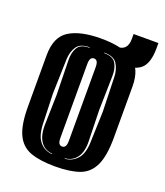

<svg xmlns="http://www.w3.org/2000/svg" viewBox="-112 -638 625 727"><g transform="rotate(20 201.0 -274.5)"><path d="M193 12Q134 12 95.5 -1.5Q57 -15 38.5 -53.5Q20 -92 20 -166V-373Q20 -447 65 -475Q110 -503 193 -503Q276 -503 321 -475Q366 -447 366 -373V-167Q366 -93 347.5 -54Q329 -15 291 -1.5Q253 12 193 12ZM167 -28V-30Q137 -32 120 -56Q103 -80 104 -125L107 -245L104 -383Q103 -413 115 -434Q127 -455 163 -455V-457Q125 -457 111 -435.5Q97 -414 96 -383L92 -245L96 -122Q98 -75 117.5 -52.5Q137 -30 167 -28ZM218 -28Q248 -30 268 -52.5Q288 -75 289 -122L293 -245L289 -383Q288 -414 274 -435.5Q260 -457 222 -457V-455Q258 -455 270 -434Q282 -413 281 -383L278 -245L281 -125Q283 -80 265.5 -56Q248 -32 218 -30ZM193 -68Q201 -68 205.5 -74.5Q210 -81 210 -98V-393Q210 -410 205.5 -416.5Q201 -423 193 -423Q185 -423 180.5 -416.5Q176 -410 176 -393V-98Q176 -81 180.5 -74.5Q185 -68 193 -68ZM277 -433 239 -494H260Q302 -494 302 -541V-561H402V-541Q402 -478 374.5 -455.5Q347 -433 277 -433Z"/></g></svg>

Font: Alumni Sans Inline One
Style: Regular
Weight: 400
Designer: Robert E. Leuschke
Foundry: Robert E. Leuschke
Version: Version 1.100; ttfautohint (v1.8.3)